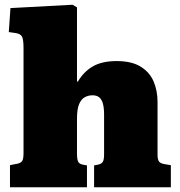

<svg xmlns="http://www.w3.org/2000/svg" viewBox="-20 -788 757 808"><path d="M22 0V-93L53 -99Q67 -102 73 -110Q79 -118 79 -144V-587Q79 -620 73 -633Q67 -646 45 -649L17 -653L24 -754L285 -768L304 -757V-445H308Q332 -486 370.5 -508.5Q409 -531 471 -531Q534 -531 572 -507.5Q610 -484 626.5 -445Q643 -406 643 -359V-136Q643 -117 649 -108.5Q655 -100 674 -97L699 -93V0H376V-92L392 -95Q406 -98 412 -106Q418 -114 418 -139V-307Q418 -334 413 -352Q408 -370 397.5 -378.5Q387 -387 369 -387Q352 -387 337 -379Q322 -371 313 -350Q304 -329 304 -288V-141Q304 -119 308.5 -108.5Q313 -98 329 -95L346 -92V0Z"/></svg>

Font: Literata Black
Style: Regular
Weight: 900
Designer: Latin by Veronika Burian and Jose Scaglione. Greek by Irene Vlachou. Cyrillic by Vera Evstafieva.
Foundry: TypeTogether
Version: Version 3.103;gftools[0.9.29]